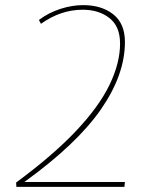

<svg xmlns="http://www.w3.org/2000/svg" viewBox="-20 -730 604 750"><path d="M43 -17Q188 -124 277.5 -219Q367 -314 408 -399Q449 -484 449 -560Q449 -627 407.5 -659.5Q366 -692 303 -692Q217 -692 140 -637L132 -652Q169 -680 215 -695Q261 -710 305 -710Q377 -710 422.5 -674Q468 -638 468 -566Q468 -438 374 -302.5Q280 -167 75 -19H468L466 0H44Z"/></svg>

Font: Georama Thin
Style: Italic
Weight: 100
Italic angle: -9°
Designer: Jean-Baptiste Levee
Foundry: Production Type
Version: Version 1.000